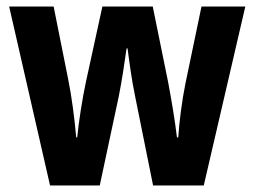

<svg xmlns="http://www.w3.org/2000/svg" viewBox="-20 -567 778 587"><path d="M393 -273 448 0H603L730 -547H596L547 -312C536 -258 528 -194 525 -147H521C515 -198 504 -263 494 -316L447 -547H293L243 -318C231 -262 221 -196 216 -147H213C208 -204 199 -274 188 -327L144 -547H8L133 0H285L343 -272C352 -316 361 -376 367 -419H370C375 -380 383 -320 393 -273Z"/></svg>

Font: Noto Sans Georgian Condensed Bold
Style: Regular
Weight: 700
Width: 3
Designer: Monotype Design Team, Akaki Razmadze
Foundry: Google LLC
Version: Version 2.005